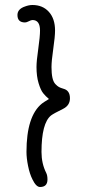

<svg xmlns="http://www.w3.org/2000/svg" viewBox="-20 -708 340 768"><path d="M49.8 -647.9Q49.8 -671.9 80.1 -682.1Q95.7 -688 109.9 -688Q150.9 -688 175.5 -660.6Q200.2 -633.3 200.2 -585.9Q200.2 -562 193.1 -512.9Q186 -463.9 186 -439.9Q186 -414.1 189.7 -397.2Q193.4 -380.4 201.4 -371.8Q209.5 -363.3 215.8 -359.9Q222.2 -356.4 233.9 -353Q259.8 -346.2 259.8 -314.9Q259.8 -286.6 232.9 -272.9Q194.3 -253.9 184.1 -246.1Q146 -215.3 146 -100.1Q146 -53.7 165 -16.1Q169.9 -6.3 169.9 9.8Q169.9 40 140.1 40Q124.5 40 109.9 9.8Q98.6 -12.7 92.3 -44.2Q85.9 -75.7 85.9 -100.1Q85.9 -244.1 147.9 -293.9Q153.3 -298.3 175.8 -312Q161.6 -323.7 152.1 -335.9Q142.6 -348.1 134.3 -375.5Q126 -402.8 126 -439.9Q126 -463.9 133.1 -512.9Q140.1 -562 140.1 -585.9Q140.1 -627.9 109.9 -627.9Q104.5 -627.9 95.2 -623Q85.9 -618.2 80.1 -618.2Q49.8 -618.2 49.8 -647.9Z"/></svg>

Font: Pecita
Style: Book
Weight: 400
Width: 6
Version: Version 3.4.1